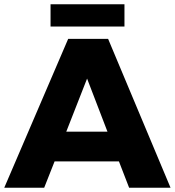

<svg xmlns="http://www.w3.org/2000/svg" viewBox="-25 -884 823 904"><path d="M583 0 535 -124H232L183 0H-5L296 -701H484L778 0ZM287 -264H481L385 -514ZM213 -864H561V-759H213Z"/></svg>

Font: Gontserrat
Style: Bold
Weight: 700
Designer: Julieta Ulanovsky
Foundry: Julieta Ulanovsky
Version: Version 6.001